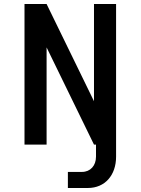

<svg xmlns="http://www.w3.org/2000/svg" viewBox="-20 -720 700 956"><path d="M448 0H458V60C458 105 430 136 388 136H318V216H418C502 216 558 153 558 60V-700H448V-216L212 -700H102V0H212V-484Z"/></svg>

Font: Uncut Plan8
Style: Regular
Weight: 400
Designer: Kasper Nordkvist
Foundry: UNCUT.wtf
Version: Version 1.002;Glyphs 3.1.2 (3151)